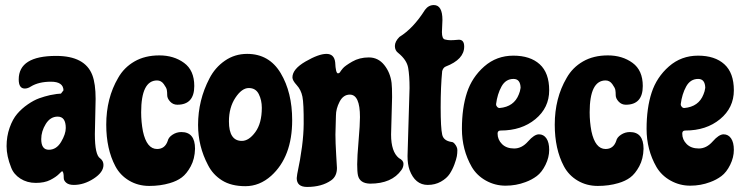

<svg xmlns="http://www.w3.org/2000/svg" viewBox="-20 -712 2932 759"><path d="M143 -162Q143 -120 173 -120Q203 -120 221.5 -151Q240 -182 240 -206Q240 -251 208 -251Q179 -251 161 -222Q143 -193 143 -162ZM358 -321 355 -182Q355 -99 376 -86Q389 -76 389 -60Q389 -31 350.5 -6Q312 19 272 19Q252 19 242 10.5Q232 2 232 -8Q232 -35 225 -35Q224 -35 212.5 -23.5Q201 -12 178.5 -0.5Q156 11 121.5 11Q87 11 60.5 -6Q34 -23 24 -50Q6 -95 6 -134Q6 -173 18 -207Q30 -241 48 -262Q66 -283 90 -299.5Q114 -316 135 -323.5Q156 -331 178 -336Q209 -342 221 -342L231 -355Q230 -389 181.5 -389Q133 -389 102 -370Q90 -362 78 -362Q54 -362 54 -398Q54 -491 202 -491Q316 -491 345 -415Q358 -381 358 -321Z M697 -190Q751 -190 751 -124Q750 -84 734 -54.5Q718 -25 698.5 -10.5Q679 4 651 12Q614 23 570 23Q526 23 490.5 2Q455 -19 436 -55Q400 -123 400 -219Q400 -324 447 -404Q470 -445 511.5 -469Q553 -493 610 -493Q667 -493 707.5 -463.5Q748 -434 748 -372Q748 -298 681 -298Q664 -298 652.5 -310.5Q641 -323 641 -335.5Q641 -348 639.5 -356.5Q638 -365 627.5 -379.5Q617 -394 601 -394Q538 -394 538 -268Q538 -230 545 -193Q560 -123 601 -123Q632 -123 643 -155Q646 -169 662 -179.5Q678 -190 697 -190Z M957 -499Q1044 -499 1089.5 -423Q1135 -347 1135 -237Q1135 -92 1052 -17Q1006 24 950 24Q894 24 857.5 1Q821 -22 802 -60Q763 -134 763 -218Q763 -316 808 -402Q830 -445 869 -472Q908 -499 957 -499ZM885 -232Q885 -155 936 -155Q964 -155 989.5 -190Q1015 -225 1015 -286Q1015 -316 1003 -340Q991 -364 963.5 -364Q936 -364 910.5 -325.5Q885 -287 885 -232Z M1308 -255 1306 -180Q1306 -150 1309 -99L1312 -48Q1312 -15 1289 1Q1252 27 1194 27Q1153 27 1153 -8L1155 -24Q1180 -141 1180.5 -222Q1181 -303 1175.5 -330Q1170 -357 1153 -375.5Q1136 -394 1136 -406Q1136 -439 1188 -469Q1240 -499 1270.5 -499Q1301 -499 1305 -466Q1307 -422 1316 -422Q1319 -422 1323 -425Q1327 -432 1335.5 -442Q1344 -452 1372.5 -468.5Q1401 -485 1438 -485Q1475 -485 1499 -455Q1523 -425 1528 -384Q1530 -367 1530 -328L1526 -180Q1526 -112 1557 -87Q1575 -78 1575 -64.5Q1575 -51 1567 -40Q1529 14 1443 14Q1402 13 1395 -19Q1392 -33 1392 -62.5Q1392 -92 1397.5 -155.5Q1403 -219 1403 -249Q1403 -338 1363 -338Q1337 -338 1322.5 -310Q1308 -282 1308 -255Z M1729 -633 1727 -585Q1727 -559 1738.5 -556Q1750 -553 1761 -553Q1772 -553 1794 -555Q1815 -555 1815 -528Q1815 -477 1742 -449Q1732 -445 1728 -431Q1722 -370 1722 -288Q1722 -206 1728 -180Q1733 -156 1764 -151Q1771 -151 1777 -144Q1788 -131 1788 -118.5Q1788 -106 1786 -94.5Q1784 -83 1776.5 -62.5Q1769 -42 1757.5 -24.5Q1746 -7 1723 6Q1700 19 1671 19Q1621 19 1599 -40Q1591 -63 1591 -95L1599 -364Q1599 -413 1593.5 -444Q1588 -475 1555 -502Q1541 -512 1541 -530Q1541 -548 1559 -566Q1614 -600 1660 -673Q1674 -692 1695 -692Q1729 -692 1729 -633Z M1941 -300Q1941 -294 1945 -290Q1949 -285 1955 -285Q2012 -290 2031 -339Q2036 -350 2038 -365Q2037 -400 2010 -400Q1979 -400 1962.5 -370Q1946 -340 1941 -300ZM1959 -196Q1947 -196 1947 -184Q1947 -160 1964.5 -142.5Q1982 -125 2012.5 -125Q2043 -125 2067.5 -153Q2092 -181 2110.5 -181Q2129 -181 2140 -165Q2151 -149 2151 -119.5Q2151 -90 2136.5 -60.5Q2122 -31 2102 -16Q2082 -1 2057 8Q2020 22 1978.5 22Q1937 22 1901 2Q1865 -18 1845 -52Q1806 -120 1806 -202.5Q1806 -285 1826 -346Q1846 -407 1894.5 -449.5Q1943 -492 2009.5 -492Q2076 -492 2113.5 -458Q2151 -424 2151 -355Q2151 -286 2096.5 -241Q2042 -196 1959 -196Z M2470 -190Q2524 -190 2524 -124Q2523 -84 2507 -54.5Q2491 -25 2471.5 -10.5Q2452 4 2424 12Q2387 23 2343 23Q2299 23 2263.5 2Q2228 -19 2209 -55Q2173 -123 2173 -219Q2173 -324 2220 -404Q2243 -445 2284.5 -469Q2326 -493 2383 -493Q2440 -493 2480.5 -463.5Q2521 -434 2521 -372Q2521 -298 2454 -298Q2437 -298 2425.5 -310.5Q2414 -323 2414 -335.5Q2414 -348 2412.5 -356.5Q2411 -365 2400.5 -379.5Q2390 -394 2374 -394Q2311 -394 2311 -268Q2311 -230 2318 -193Q2333 -123 2374 -123Q2405 -123 2416 -155Q2419 -169 2435 -179.5Q2451 -190 2470 -190Z M2671 -300Q2671 -294 2675 -290Q2679 -285 2685 -285Q2742 -290 2761 -339Q2766 -350 2768 -365Q2767 -400 2740 -400Q2709 -400 2692.5 -370Q2676 -340 2671 -300ZM2689 -196Q2677 -196 2677 -184Q2677 -160 2694.5 -142.5Q2712 -125 2742.5 -125Q2773 -125 2797.5 -153Q2822 -181 2840.5 -181Q2859 -181 2870 -165Q2881 -149 2881 -119.5Q2881 -90 2866.5 -60.5Q2852 -31 2832 -16Q2812 -1 2787 8Q2750 22 2708.5 22Q2667 22 2631 2Q2595 -18 2575 -52Q2536 -120 2536 -202.5Q2536 -285 2556 -346Q2576 -407 2624.5 -449.5Q2673 -492 2739.5 -492Q2806 -492 2843.5 -458Q2881 -424 2881 -355Q2881 -286 2826.5 -241Q2772 -196 2689 -196Z"/></svg>

Font: Chicle
Style: Regular
Weight: 400
Designer: Angel Koziupa and Alejandro Paul
Foundry: Angel Koziupa and Alejandro Paul
Version: Version 1.000